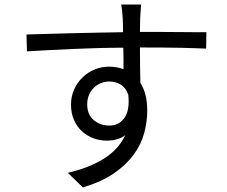

<svg xmlns="http://www.w3.org/2000/svg" viewBox="-20 -774 996 841"><path d="M459 -224Q501 -224 525 -257.5Q549 -291 542 -359Q531 -390 508.5 -403.5Q486 -417 458 -417Q440 -417 422.5 -410Q405 -403 391.5 -390Q378 -377 370 -358.5Q362 -340 362 -317Q362 -272 390.5 -248Q419 -224 459 -224ZM593 -566Q593 -525 593.5 -484Q594 -443 595 -411Q625 -363 625 -290Q625 -242 612 -192.5Q599 -143 566.5 -98Q534 -53 480 -15.5Q426 22 343 47L277 -17Q371 -39 435 -79Q499 -119 529 -182Q497 -158 447 -158Q417 -158 389 -168.5Q361 -179 339 -199Q317 -219 304 -248.5Q291 -278 291 -316Q291 -351 304.5 -381.5Q318 -412 341 -434.5Q364 -457 394 -469.5Q424 -482 458 -482Q491 -482 521 -471Q521 -492 521 -516Q521 -540 520 -565Q466 -565 410 -563.5Q354 -562 299.5 -559.5Q245 -557 193.5 -554.5Q142 -552 98 -549L96 -623Q135 -624 186.5 -625.5Q238 -627 294.5 -628.5Q351 -630 409 -631Q467 -632 519 -633Q519 -663 517.5 -694Q516 -725 511 -754H598L594 -695Q594 -684 593.5 -668.5Q593 -653 593 -634H607Q650 -634 692.5 -634Q735 -634 771.5 -633.5Q808 -633 837.5 -633Q867 -633 884 -633L883 -561Q843 -563 776.5 -564.5Q710 -566 605 -566Z"/></svg>

Font: Kinto Sans
Style: Regular
Weight: 400
Designer: Authors: Ryoko NISHIZUKA  (kana & ideographs); Paul D. Hunt (Latin, Greek & Cyrillic); Wenlong ZHANG  (bopomofo); Sandol
Foundry: Adobe Systems Incorporated, ookami Inc.
Version: Version 0.001